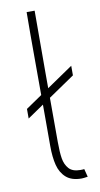

<svg xmlns="http://www.w3.org/2000/svg" viewBox="-86 -773 432 827"><g transform="rotate(-10 130.0 -359.5)"><path d="M93 -148V-270Q93 -391 92.5 -516Q92 -641 93 -733H128Q127 -473 128 -159Q128 -114 132.5 -86.5Q137 -59 153 -41Q169 -23 203 -23Q216 -23 220 -24L229 11Q210 14 202 14Q159 14 135 -7Q111 -28 102 -63Q93 -98 93 -148ZM242 -472V-430L22 -280V-322Z"/></g></svg>

Font: Kreadon
Style: Regular
Weight: 400
Designer: kohakuno
Foundry: StudioGnu
Version: Version 1.000;Glyphs 3.1.2 (3151)